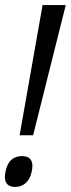

<svg xmlns="http://www.w3.org/2000/svg" viewBox="-20 -734 282 764"><path d="M111.8 -195.8H58.1L149.4 -713.9H241.7ZM67.4 -112.8Q108.9 -112.8 108.9 -73.7Q108.9 -64 106.4 -51.8Q100.1 -21.5 82.5 -5.9Q64.9 9.8 41 9.8Q-0.5 9.8 -0.5 -29.8Q-0.5 -39.6 2 -51.8Q14.6 -112.8 67.4 -112.8Z"/></svg>

Font: Open Sans Hebrew Condensed
Style: Italic
Weight: 400
Width: 3
Italic angle: -12°
Foundry: Ascender Corporation, Yanek Iontef
Version: Version 2.001;PS 002.001;hotconv 1.0.70;makeotf.lib2.5.58329